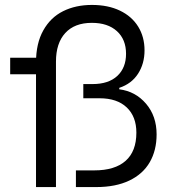

<svg xmlns="http://www.w3.org/2000/svg" viewBox="-20 -759 694 779"><path d="M353.1 -739Q418.6 -739 466.8 -715.8Q515 -692.6 540.7 -650.9Q566.4 -609.3 566.4 -554.6Q566.4 -500.7 540.1 -459.9Q513.9 -419.1 463.9 -402.6V-396.7Q529.6 -388.4 572.5 -338.2Q615.4 -288 615.4 -213.9Q615.4 -148.9 587.5 -100.7Q559.6 -52.6 504.4 -26.3Q449.1 0 370.7 0H288V-67.7H362.6Q445.9 -67.7 489.6 -106.4Q533.3 -145 533.3 -220.9Q533.3 -286.1 494.1 -323.2Q455 -360.3 383.9 -360.3H318V-417.9H355.4Q420.3 -417.9 455.9 -450.9Q491.4 -484 491.4 -540.7Q491.4 -599 454.4 -632.6Q417.3 -666.3 352.6 -666.3Q282.7 -666.3 244.9 -625.1Q207.1 -583.9 207.1 -509.1V0H126.1V-505.6Q126.1 -583 155.6 -635.6Q185 -688.3 236 -713.6Q287 -739 353.1 -739ZM21.3 -524.7H170.9V-457.6H21.3Z"/></svg>

Font: Mona Sans VF XLt
Style: Regular
Weight: 200
Designer: Deni Anggara
Foundry: GitHub
Version: Version 2.000;Glyphs 3.2.3 (3260)